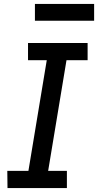

<svg xmlns="http://www.w3.org/2000/svg" viewBox="-20 -953 497 973"><path d="M18 0H319V-87H224L317 -648H424V-735H122V-648H217L124 -87H17ZM157 -848H457V-933H157Z"/></svg>

Font: Iosevka Sparkle Medium Oblique
Style: Regular
Weight: 500
Italic angle: -9°
Designer: Belleve Invis
Foundry: Belleve Invis
Version: Version 4.5.0; ttfautohint (v1.8.3)